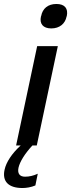

<svg xmlns="http://www.w3.org/2000/svg" viewBox="-28 -732 358 966"><path d="M159 -500 53 0H76C32 40 3 84 -5 122C-18 181 15 214 85 214C105 214 129 210 150 201L162 142C141 152 119 157 98 157C71 157 59 141 65 112C72 81 97 41 135 0H157L263 -500ZM178 -649C170 -613 188 -589 230 -589C272 -589 300 -613 307 -649L308 -651C316 -689 298 -712 256 -712C213 -712 186 -689 179 -651Z"/></svg>

Font: LT Wave Text Medium Italic
Style: Regular
Weight: 500
Designer: Daniel Lyons
Version: Version 2.5 (Glyphs App)